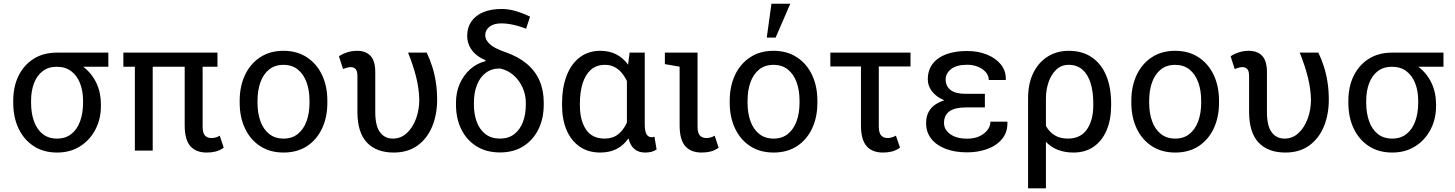

<svg xmlns="http://www.w3.org/2000/svg" viewBox="-20 -812 7846 1035"><path d="M287.6 10.3Q214.8 10.3 161.9 -24.2Q108.9 -58.6 80.1 -119.1Q51.3 -179.7 51.3 -258.3V-269Q51.3 -344.7 79.8 -403.1Q108.4 -461.4 161.1 -494.9Q213.9 -528.3 286.6 -528.3H564V-452.1H428.7Q474.6 -417 499.3 -365.2Q523.9 -313.5 523.9 -250V-239.3Q523.9 -170.9 494.6 -114.3Q465.3 -57.6 412.4 -23.7Q359.4 10.3 287.6 10.3ZM287.6 -64.9Q333.5 -64.9 364.7 -89.8Q396 -114.7 411.9 -158.4Q427.7 -202.1 427.7 -258.3V-269Q427.7 -321.3 411.6 -362.8Q395.5 -404.3 364 -428.2Q332.5 -452.1 286.1 -452.1Q240.2 -452.1 209.5 -428.2Q178.7 -404.3 163.1 -362.8Q147.5 -321.3 147.5 -269V-258.3Q147.5 -202.1 163.1 -158.4Q178.7 -114.7 210 -89.8Q241.2 -64.9 287.6 -64.9Z M1094.2 10.3Q1036.1 10.3 1005.9 -24.4Q975.6 -59.1 975.6 -136.2V-452.1H803.2V0H707V-452.1H645V-528.3H1152.3V-452.1H1072.3V-130.9Q1072.3 -94.7 1085 -81.3Q1097.7 -67.9 1119.6 -67.9Q1131.8 -67.9 1143.6 -71.3Q1155.3 -74.7 1164.6 -80.6L1186 -15.6Q1163.6 -0.5 1142.1 4.9Q1120.6 10.3 1094.2 10.3Z M1508.8 10.3Q1435.5 10.3 1382.6 -24.2Q1329.6 -58.6 1300.8 -119.4Q1272 -180.2 1272 -258.3V-269Q1272 -347.2 1300.8 -408Q1329.6 -468.8 1382.6 -503.4Q1435.5 -538.1 1507.8 -538.1Q1581.1 -538.1 1634 -503.4Q1687 -468.8 1715.8 -408.2Q1744.6 -347.7 1744.6 -269V-258.3Q1744.6 -179.7 1715.8 -118.9Q1687 -58.1 1634.3 -23.9Q1581.5 10.3 1508.8 10.3ZM1508.8 -64.9Q1554.7 -64.9 1585.7 -90.1Q1616.7 -115.2 1632.6 -158.9Q1648.4 -202.6 1648.4 -258.3V-269Q1648.4 -324.7 1632.6 -368.4Q1616.7 -412.1 1585.4 -437.3Q1554.2 -462.4 1507.8 -462.4Q1461.9 -462.4 1430.7 -437.3Q1399.4 -412.1 1383.8 -368.4Q1368.2 -324.7 1368.2 -269V-258.3Q1368.2 -202.6 1383.8 -158.9Q1399.4 -115.2 1430.9 -90.1Q1462.4 -64.9 1508.8 -64.9Z M2102.5 10.3Q2008.8 10.3 1957.8 -43.7Q1906.7 -97.7 1906.7 -209.5V-400.9Q1906.7 -429.2 1897 -439.7Q1887.2 -450.2 1870.1 -450.2Q1860.4 -450.2 1847.9 -446.5Q1835.4 -442.9 1829.1 -439.9L1807.1 -508.8Q1827.6 -522.5 1853.3 -530.3Q1878.9 -538.1 1904.3 -538.1Q1952.1 -538.1 1977.5 -510.7Q2002.9 -483.4 2002.9 -423.3V-208.5Q2002.9 -133.8 2028.3 -99.4Q2053.7 -64.9 2097.7 -64.9Q2141.1 -64.9 2173.1 -94.7Q2205.1 -124.5 2222.7 -172.4Q2240.2 -220.2 2240.2 -274.9Q2238.8 -336.4 2222.7 -399.2Q2206.5 -461.9 2179.7 -528.3H2280.3Q2296.9 -493.7 2309.6 -454.3Q2322.3 -415 2329.3 -370.1Q2336.4 -325.2 2336.4 -274.9Q2336.4 -194.3 2309.6 -129.6Q2282.7 -64.9 2230.5 -27.3Q2178.2 10.3 2102.5 10.3Z M2675.3 9.8Q2602.1 9.8 2548.8 -23.4Q2495.6 -56.6 2466.8 -114.7Q2438 -172.9 2438 -248.5V-258.8Q2438 -314.5 2458.7 -361.1Q2479.5 -407.7 2515.1 -439.2Q2550.8 -470.7 2595.7 -481.9L2597.7 -487.3Q2550.8 -505.9 2524.7 -540.5Q2498.5 -575.2 2498.5 -619.1Q2498.5 -663.6 2520.8 -696Q2543 -728.5 2584.7 -746.1Q2626.5 -763.7 2684.6 -763.7Q2721.2 -763.7 2759.8 -752.4Q2798.3 -741.2 2837.4 -722.2L2815.9 -657.2Q2797.4 -664.6 2775.1 -671.1Q2752.9 -677.7 2729.2 -681.9Q2705.6 -686 2682.6 -686Q2642.1 -686 2618.9 -668.2Q2595.7 -650.4 2595.7 -621.1Q2595.7 -598.1 2619.4 -575Q2643.1 -551.8 2704.6 -530.8Q2773.4 -506.8 2819.3 -468.5Q2865.2 -430.2 2888.2 -377.7Q2911.1 -325.2 2911.1 -258.8V-248.5Q2911.1 -172.9 2882.3 -114.7Q2853.5 -56.6 2800.8 -23.4Q2748 9.8 2675.3 9.8ZM2675.3 -64.9Q2720.7 -64.9 2751.7 -88.6Q2782.7 -112.3 2798.6 -153.8Q2814.5 -195.3 2814.5 -248.5V-258.8Q2814.5 -301.3 2796.9 -340.3Q2779.3 -379.4 2747.8 -407Q2716.3 -434.6 2675.3 -442.9Q2629.4 -442.9 2598.1 -418.9Q2566.9 -395 2550.8 -353.3Q2534.7 -311.5 2534.7 -258.8V-248.5Q2534.7 -195.3 2550.5 -153.8Q2566.4 -112.3 2597.7 -88.6Q2628.9 -64.9 2675.3 -64.9Z M3215.3 10.3Q3150.9 10.3 3104.7 -21.7Q3058.6 -53.7 3034.2 -110.8Q3009.8 -168 3009.8 -244.1V-254.4Q3009.8 -339.4 3034.2 -403.3Q3058.6 -467.3 3105 -502.7Q3151.4 -538.1 3216.3 -538.1Q3265.1 -538.1 3302.5 -518.8Q3339.8 -499.5 3365.7 -463.4L3374 -528.3H3455.6V-144.5Q3455.6 -103.5 3465.3 -87.9Q3475.1 -72.3 3492.7 -72.3Q3496.6 -72.3 3500.7 -73Q3504.9 -73.7 3507.8 -75.2L3519.5 -6.3Q3504.9 3.4 3490.2 6.8Q3475.6 10.3 3457.5 10.3Q3422.9 10.3 3400.4 -8.1Q3377.9 -26.4 3367.7 -66.4Q3341.8 -28.3 3304 -9Q3266.1 10.3 3215.3 10.3ZM3239.7 -64.9Q3282.2 -64.9 3311.3 -87.4Q3340.3 -109.9 3359.4 -150.9V-375.5Q3346.2 -402.3 3329.1 -421.9Q3312 -441.4 3290 -451.9Q3268.1 -462.4 3240.7 -462.4Q3194.8 -462.4 3165 -435.8Q3135.3 -409.2 3120.6 -362.3Q3106 -315.4 3106 -254.4V-244.1Q3106 -163.6 3138.7 -114.3Q3171.4 -64.9 3239.7 -64.9Z M3762.2 10.3Q3704.1 10.3 3673.8 -24.4Q3643.6 -59.1 3643.6 -136.2V-452.6L3564 -466.3V-528.3H3740.2V-130.9Q3740.2 -94.7 3752.9 -81.3Q3765.6 -67.9 3787.6 -67.9Q3799.8 -67.9 3811.5 -71.3Q3823.2 -74.7 3832.5 -80.6L3854 -15.6Q3831.5 -0.5 3810.1 4.9Q3788.6 10.3 3762.2 10.3Z M4150.4 10.3Q4077.1 10.3 4024.2 -24.2Q3971.2 -58.6 3942.4 -119.4Q3913.6 -180.2 3913.6 -258.3V-269Q3913.6 -347.2 3942.4 -408Q3971.2 -468.8 4024.2 -503.4Q4077.1 -538.1 4149.4 -538.1Q4222.7 -538.1 4275.6 -503.4Q4328.6 -468.8 4357.4 -408.2Q4386.2 -347.7 4386.2 -269V-258.3Q4386.2 -179.7 4357.4 -118.9Q4328.6 -58.1 4275.9 -23.9Q4223.1 10.3 4150.4 10.3ZM4150.4 -64.9Q4196.3 -64.9 4227.3 -90.1Q4258.3 -115.2 4274.2 -158.9Q4290 -202.6 4290 -258.3V-269Q4290 -324.7 4274.2 -368.4Q4258.3 -412.1 4227.1 -437.3Q4195.8 -462.4 4149.4 -462.4Q4103.5 -462.4 4072.3 -437.3Q4041 -412.1 4025.4 -368.4Q4009.8 -324.7 4009.8 -269V-258.3Q4009.8 -202.6 4025.4 -158.9Q4041 -115.2 4072.5 -90.1Q4104 -64.9 4150.4 -64.9ZM4113.3 -609.4 4138.7 -792H4240.2L4161.1 -609.4Z M4739.7 10.3Q4681.6 10.3 4651.4 -24.4Q4621.1 -59.1 4621.1 -136.2V-453.6H4456.1V-528.3H4888.2V-453.6H4717.3V-130.9Q4717.3 -95.2 4730.2 -81.5Q4743.2 -67.9 4765.1 -67.9Q4772.9 -67.9 4780.8 -69.6Q4788.6 -71.3 4795.9 -74.2Q4803.2 -77.1 4809.6 -80.6L4831.5 -16.1Q4809.1 -0.5 4787.4 4.9Q4765.6 10.3 4739.7 10.3Z M5193.4 9.3Q5127.4 9.3 5077.6 -9.8Q5027.8 -28.8 5000 -64.2Q4972.2 -99.6 4972.2 -148.9Q4972.2 -239.7 5070.3 -271.5Q5028.3 -288.6 5004.9 -318.4Q4981.4 -348.1 4981.4 -383.8Q4981.4 -433.1 5007.1 -467.3Q5032.7 -501.5 5080.1 -519.3Q5127.4 -537.1 5193.4 -537.1Q5252.9 -537.1 5300.8 -517.6Q5348.6 -498 5376 -463.6Q5403.3 -429.2 5401.9 -383.8L5400.9 -380.9H5310.1Q5310.1 -403.8 5294.4 -422.4Q5278.8 -440.9 5252.4 -451.9Q5226.1 -462.9 5193.4 -462.9Q5136.7 -462.9 5107.2 -439.7Q5077.6 -416.5 5077.6 -383.8Q5077.6 -347.7 5104 -326.9Q5130.4 -306.2 5186.5 -306.2H5289.1V-232.9H5186.5Q5127.9 -232.9 5098.4 -212.2Q5068.8 -191.4 5068.8 -148.9Q5068.8 -113.3 5102.3 -88.9Q5135.7 -64.5 5193.4 -64.5Q5248 -64.5 5283.4 -91.8Q5318.8 -119.1 5318.8 -156.2H5409.7L5410.6 -153.3Q5412.1 -100.6 5382.8 -64.2Q5353.5 -27.8 5303.5 -9.3Q5253.4 9.3 5193.4 9.3Z M5522 203.1V-281.7Q5522 -362.3 5550.5 -419.7Q5579.1 -477.1 5628.7 -507.6Q5678.2 -538.1 5740.7 -538.1Q5814.9 -538.1 5866 -502.9Q5917 -467.8 5943.4 -404.1Q5969.7 -340.3 5969.7 -254.4V-244.1Q5969.7 -167.5 5945.6 -110.4Q5921.4 -53.2 5876 -21.5Q5830.6 10.3 5766.6 10.3Q5719.2 10.3 5682.1 -4.4Q5645 -19 5618.2 -47.4V203.1ZM5736.8 -64.9Q5805.2 -64.9 5839.4 -114.7Q5873.5 -164.6 5873.5 -244.1V-254.4Q5873.5 -315.9 5859.4 -362.8Q5845.2 -409.7 5815.7 -436Q5786.1 -462.4 5740.7 -462.4Q5700.7 -462.4 5673.3 -436Q5646 -409.7 5632.1 -368.2Q5618.2 -326.7 5618.2 -281.2V-133.3Q5636.2 -100.6 5665.3 -82.8Q5694.3 -64.9 5736.8 -64.9Z M6315.4 10.3Q6242.2 10.3 6189.2 -24.2Q6136.2 -58.6 6107.4 -119.4Q6078.6 -180.2 6078.6 -258.3V-269Q6078.6 -347.2 6107.4 -408Q6136.2 -468.8 6189.2 -503.4Q6242.2 -538.1 6314.5 -538.1Q6387.7 -538.1 6440.7 -503.4Q6493.7 -468.8 6522.5 -408.2Q6551.3 -347.7 6551.3 -269V-258.3Q6551.3 -179.7 6522.5 -118.9Q6493.7 -58.1 6440.9 -23.9Q6388.2 10.3 6315.4 10.3ZM6315.4 -64.9Q6361.3 -64.9 6392.3 -90.1Q6423.3 -115.2 6439.2 -158.9Q6455.1 -202.6 6455.1 -258.3V-269Q6455.1 -324.7 6439.2 -368.4Q6423.3 -412.1 6392.1 -437.3Q6360.8 -462.4 6314.5 -462.4Q6268.6 -462.4 6237.3 -437.3Q6206.1 -412.1 6190.4 -368.4Q6174.8 -324.7 6174.8 -269V-258.3Q6174.8 -202.6 6190.4 -158.9Q6206.1 -115.2 6237.5 -90.1Q6269 -64.9 6315.4 -64.9Z M6909.2 10.3Q6815.4 10.3 6764.4 -43.7Q6713.4 -97.7 6713.4 -209.5V-400.9Q6713.4 -429.2 6703.6 -439.7Q6693.8 -450.2 6676.8 -450.2Q6667 -450.2 6654.5 -446.5Q6642.1 -442.9 6635.7 -439.9L6613.8 -508.8Q6634.3 -522.5 6659.9 -530.3Q6685.5 -538.1 6710.9 -538.1Q6758.8 -538.1 6784.2 -510.7Q6809.6 -483.4 6809.6 -423.3V-208.5Q6809.6 -133.8 6835 -99.4Q6860.4 -64.9 6904.3 -64.9Q6947.8 -64.9 6979.7 -94.7Q7011.7 -124.5 7029.3 -172.4Q7046.9 -220.2 7046.9 -274.9Q7045.4 -336.4 7029.3 -399.2Q7013.2 -461.9 6986.3 -528.3H7086.9Q7103.5 -493.7 7116.2 -454.3Q7128.9 -415 7136 -370.1Q7143.1 -325.2 7143.1 -274.9Q7143.1 -194.3 7116.2 -129.6Q7089.4 -64.9 7037.1 -27.3Q6984.9 10.3 6909.2 10.3Z M7484.9 10.3Q7412.1 10.3 7359.1 -24.2Q7306.2 -58.6 7277.3 -119.1Q7248.5 -179.7 7248.5 -258.3V-269Q7248.5 -344.7 7277.1 -403.1Q7305.7 -461.4 7358.4 -494.9Q7411.1 -528.3 7483.9 -528.3H7761.2V-452.1H7626Q7671.9 -417 7696.5 -365.2Q7721.2 -313.5 7721.2 -250V-239.3Q7721.2 -170.9 7691.9 -114.3Q7662.6 -57.6 7609.6 -23.7Q7556.6 10.3 7484.9 10.3ZM7484.9 -64.9Q7530.8 -64.9 7562 -89.8Q7593.3 -114.7 7609.1 -158.4Q7625 -202.1 7625 -258.3V-269Q7625 -321.3 7608.9 -362.8Q7592.8 -404.3 7561.3 -428.2Q7529.8 -452.1 7483.4 -452.1Q7437.5 -452.1 7406.7 -428.2Q7376 -404.3 7360.4 -362.8Q7344.7 -321.3 7344.7 -269V-258.3Q7344.7 -202.1 7360.4 -158.4Q7376 -114.7 7407.2 -89.8Q7438.5 -64.9 7484.9 -64.9Z"/></svg>

Font: Roboto Slab LO
Style: Regular
Weight: 400
Designer: Google
Version: Version 2.000